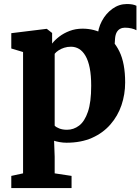

<svg xmlns="http://www.w3.org/2000/svg" viewBox="-20 -716 715 978"><path d="M555.5 -358.5 507.5 -429 477 -526Q478.5 -570.5 499 -609Q519.5 -647.5 553 -671.5Q586.5 -695.5 626.5 -695.5Q658 -695.5 675 -686.5V-562Q665.5 -567.5 650 -571.2Q634.5 -575 616 -575Q603 -575 592 -569.2Q581 -563.5 574.2 -551Q567.5 -538.5 566 -519ZM37.5 242V180L97.5 167V-451L37.5 -469V-547L216.5 -569H218.5L245.5 -548V-494Q259 -512 281.8 -529.5Q304.5 -547 334.8 -558.5Q365 -570 400.5 -570Q460 -570 509.2 -542.2Q558.5 -514.5 588 -454.2Q617.5 -394 617.5 -296Q617.5 -235.5 598.8 -180.2Q580 -125 542.2 -81.8Q504.5 -38.5 448.8 -13.8Q393 11 318.5 11Q301.5 11 283.5 7.8Q265.5 4.5 255.5 1L258.5 82V167L344.5 180V242ZM321.5 -55Q355 -55 383 -76.2Q411 -97.5 427.8 -146.5Q444.5 -195.5 444.5 -279Q444.5 -332 437 -369.8Q429.5 -407.5 415.5 -431.5Q401.5 -455.5 382.8 -466.8Q364 -478 341.5 -478Q323 -478 306.8 -472.8Q290.5 -467.5 278 -459.2Q265.5 -451 258.5 -442V-76Q265.5 -68 282.2 -61.5Q299 -55 321.5 -55Z"/></svg>

Font: Merriweather Light 18pt Black
Style: Regular
Weight: 900
Version: Version 2.100